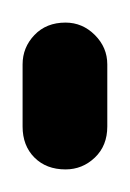

<svg xmlns="http://www.w3.org/2000/svg" viewBox="-20 -150 115 170"><path d="M0 -38H75V-93H0ZM38 -75Q21 -75 10.5 -64Q0 -53 0 -38Q0 -21 10.5 -10.5Q21 0 38 0Q53 0 64 -10.5Q75 -21 75 -38Q75 -53 64 -64Q53 -75 38 -75ZM38 -130Q21 -130 10.5 -119Q0 -108 0 -93Q0 -76 10.5 -65.5Q21 -55 38 -55Q53 -55 64 -65.5Q75 -76 75 -93Q75 -108 64 -119Q53 -130 38 -130Z"/></svg>

Font: Wavefont Medium
Style: Regular
Weight: 500
Version: Version 3.004;gftools[0.9.33]